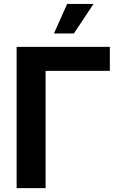

<svg xmlns="http://www.w3.org/2000/svg" viewBox="-20 -969 623 989"><path d="M545.8 -727.5V-604.1H214.9V0H65.7V-727.5ZM258 -796.7 325.8 -948.7H461.7L360.6 -796.7Z"/></svg>

Font: Adwaita Sans
Style: Regular
Weight: 400
Designer: Rasmus Andersson
Foundry: rsms
Version: Version 4.001;git-9221beed3